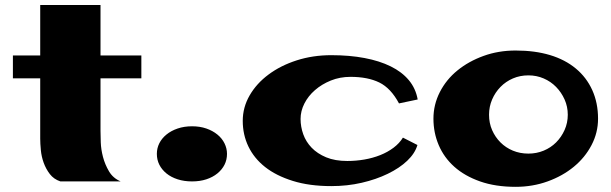

<svg xmlns="http://www.w3.org/2000/svg" viewBox="-20 -720 2425 762"><path d="M31.2 -500H139.6V-700.2H378.9V-500H541V-409.2H378.9V-200.2Q378.9 -183.6 379.9 -155.3Q380.9 -127 388.7 -97.2Q396.5 -67.4 412.6 -40Q428.7 -12.7 459 0H219.7Q193.4 -8.8 177.7 -29.3Q162.1 -49.8 153.3 -74.2Q144.5 -98.6 142.1 -124.5Q139.6 -150.4 139.6 -169.9V-409.2H31.2Z M602.5 -109.4Q602.5 -131.8 612.3 -151.4Q622.1 -170.9 640.6 -186Q659.2 -201.2 685.1 -210Q710.9 -218.8 742.2 -218.8Q773.4 -218.8 798.8 -210Q824.2 -201.2 842.8 -186Q861.3 -170.9 871.1 -150.9Q880.9 -130.9 880.9 -109.4Q880.9 -85.9 871.1 -66.4Q861.3 -46.9 842.8 -31.7Q824.2 -16.6 798.8 -8.3Q773.4 0 742.2 0Q710.9 0 685.1 -8.3Q659.2 -16.6 640.6 -31.7Q622.1 -46.9 612.3 -66.4Q602.5 -85.9 602.5 -109.4Z M1563.5 -309.6Q1531.2 -370.1 1485.4 -392.6Q1439.5 -415 1371.1 -415Q1329.1 -415 1293 -400.4Q1256.8 -385.7 1230 -362.3Q1203.1 -338.9 1188 -309.1Q1172.9 -279.3 1172.9 -248Q1172.9 -216.8 1183.6 -187Q1194.3 -157.2 1216.8 -133.8Q1239.3 -110.4 1274.4 -95.7Q1309.6 -81.1 1358.4 -81.1Q1392.6 -81.1 1426.3 -86.9Q1460 -92.8 1489.3 -104.5Q1518.6 -116.2 1542 -133.8Q1565.4 -151.4 1579.1 -173.8L1636.7 -144.5Q1627 -111.3 1596.2 -82Q1565.4 -52.7 1519 -30.3Q1472.7 -7.8 1415.5 5.4Q1358.4 18.6 1294.9 18.6Q1208 18.6 1142.1 -2Q1076.2 -22.5 1032.2 -57.1Q988.3 -91.8 965.8 -138.7Q943.4 -185.5 943.4 -240.2Q943.4 -293.9 970.7 -341.3Q998 -388.7 1045.9 -424.3Q1093.8 -460 1157.7 -480.5Q1221.7 -501 1294.9 -501Q1367.2 -501 1426.8 -489.7Q1486.3 -478.5 1530.8 -456.5Q1575.2 -434.6 1602.5 -401.9Q1629.9 -369.1 1637.7 -325.2Z M2026.4 -519.5Q2102.5 -519.5 2162.6 -501.5Q2222.7 -483.4 2265.1 -448.2Q2307.6 -413.1 2330.6 -362.3Q2353.5 -311.5 2353.5 -249Q2353.5 -193.4 2327.6 -144Q2301.8 -94.7 2257.3 -58.1Q2212.9 -21.5 2153.3 0Q2093.8 21.5 2026.4 21.5Q1946.3 21.5 1885.3 0Q1824.2 -21.5 1783.2 -58.1Q1742.2 -94.7 1721.2 -144Q1700.2 -193.4 1700.2 -249Q1700.2 -304.7 1725.6 -354.5Q1751 -404.3 1795.4 -440.4Q1839.8 -476.6 1898.9 -498Q1958 -519.5 2026.4 -519.5ZM2077.1 -110.4Q2109.4 -110.4 2137.7 -122.1Q2166 -133.8 2187 -154.8Q2208 -175.8 2220.7 -204.1Q2233.4 -232.4 2233.4 -264.6Q2233.4 -296.9 2220.7 -325.2Q2208 -353.5 2187 -375Q2166 -396.5 2137.7 -408.7Q2109.4 -420.9 2077.1 -420.9Q2043.9 -420.9 2015.6 -408.7Q1987.3 -396.5 1966.3 -375Q1945.3 -353.5 1933.1 -325.2Q1920.9 -296.9 1920.9 -264.6Q1920.9 -231.4 1933.1 -203.6Q1945.3 -175.8 1966.3 -154.8Q1987.3 -133.8 2015.6 -122.1Q2043.9 -110.4 2077.1 -110.4Z"/></svg>

Font: Polsku
Style: Regular
Weight: 400
Designer: Sebastien Sanfilippo
Version: Version 1.1